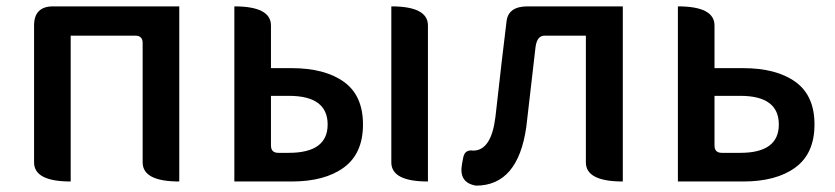

<svg xmlns="http://www.w3.org/2000/svg" viewBox="-20 -570 2623 603"><path d="M202 0Q87 0 87 -60V-490Q87 -550 147 -550H543V0Q428 0 428 -60V-435Q428 -458 405 -458H202V0Z M716 0V-550Q831 -550 831 -490V-356H896Q1000 -356 1060 -313Q1120 -270 1120 -179Q1120 -88 1060 -44Q1000 0 896 0ZM831 -113Q831 -90 854 -90H887Q1009 -90 1009 -179Q1009 -269 887 -269H831ZM1324 0Q1209 0 1209 -60V-550Q1324 -550 1324 -490V0Z M1475 13Q1420 4 1431 -55L1435 -76Q1440 -101 1466 -97Q1523 -97 1536 -203Q1543 -263 1556 -379Q1570 -496 1571 -504Q1577 -550 1637 -550H1936V0Q1820 0 1820 -60V-458H1690Q1667 -458 1662 -423Q1641 -239 1633 -172Q1607 13 1475 13Z M2109 0V-550Q2224 -550 2224 -490V-356H2314Q2418 -356 2478 -313Q2538 -270 2538 -179Q2538 -88 2478 -44Q2418 0 2314 0ZM2224 -113Q2224 -90 2247 -90H2305Q2426 -90 2426 -179Q2426 -269 2305 -269H2224Z"/></svg>

Font: Swei Half Moon CJK TC
Style: Medium
Weight: 500
Version: Version 2.125